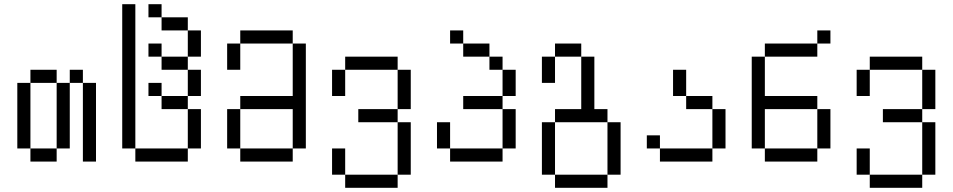

<svg xmlns="http://www.w3.org/2000/svg" viewBox="-20 -770 4540 915"><path d="M250 -375H125V-437.5H250ZM62.5 -375H125V-62.5H62.5ZM125 -62.5H250V0H125ZM250 -375H312.5V-62.5H250ZM312.5 -437.5H375V-375H312.5ZM375 -375H437.5V0H375Z M625 -62.5H562.5V-750H625ZM625 -62.5H875V0H625ZM687.5 -375H750V-312.5H687.5ZM687.5 -562.5H750V-500H687.5ZM687.5 -750H750V-687.5H687.5ZM750 -312.5H875V-250H750ZM750 -500H875V-437.5H750ZM750 -687.5H875V-625H750ZM875 -250H937.5V-62.5H875ZM875 -437.5H937.5V-312.5H875ZM875 -625H937.5V-500H875Z M1375 -562.5H1125V-625H1375ZM1062.5 -250H1125V-62.5H1062.5ZM1062.5 -562.5H1125V-437.5H1062.5ZM1125 -62.5H1375V0H1125ZM1125 -312.5H1375V-562.5H1437.5V-62.5H1375V-250H1125Z M1875 -437.5H1625V-500H1875ZM1562.5 -62.5H1625V62.5H1562.5ZM1562.5 -437.5H1625V-312.5H1562.5ZM1625 62.5H1875V125H1625ZM1687.5 -250H1875V-187.5H1687.5ZM1875 -187.5H1937.5V62.5H1875ZM1875 -437.5H1937.5V-250H1875Z M2187.5 -562.5H2125V-625H2187.5ZM2062.5 -187.5H2125V-62.5H2062.5ZM2125 -62.5H2375V0H2125ZM2187.5 -312.5H2375V-250H2187.5ZM2187.5 -562.5H2312.5V-500H2187.5ZM2312.5 -500H2375V-437.5H2312.5ZM2375 -250H2437.5V-62.5H2375ZM2375 -437.5H2437.5V-312.5H2375Z M2750 -500H2625V-562.5H2750ZM2562.5 -187.5H2625V62.5H2562.5ZM2562.5 -500H2625V-375H2562.5ZM2625 62.5H2875V125H2625ZM2625 -250H2750V-500H2812.5V-250H2875V-187.5H2625ZM2875 -187.5H2937.5V62.5H2875Z M3250 -312.5H3187.5V-437.5H3250ZM3062.5 -125H3125V-62.5H3062.5ZM3125 -62.5H3375V0H3125ZM3250 -312.5H3375V-250H3250ZM3375 -250H3437.5V-62.5H3375Z M3937.5 -562.5H3875V-625H3937.5ZM3562.5 -500H3625V-312.5H3875V-250H3625V-62.5H3562.5ZM3625 -62.5H3875V0H3625ZM3625 -562.5H3875V-500H3625ZM3875 -250H3937.5V-62.5H3875Z M4375 -437.5H4125V-500H4375ZM4062.5 -62.5H4125V62.5H4062.5ZM4062.5 -437.5H4125V-312.5H4062.5ZM4125 62.5H4375V125H4125ZM4187.5 -250H4375V-187.5H4187.5ZM4375 -187.5H4437.5V62.5H4375ZM4375 -437.5H4437.5V-250H4375Z"/></svg>

Font: 寒蝉点阵体 16px
Style: Regular
Weight: 400
Designer: Designed by Warren2060
Foundry: ChillType
Version: Version 1.000